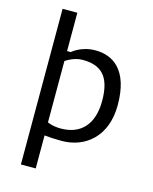

<svg xmlns="http://www.w3.org/2000/svg" viewBox="-129 -778 842 1056"><g transform="rotate(15 292.0 -250.0)"><path d="M178.2 4.9C204.6 7.8 237.3 9.8 276.4 9.8C409.7 9.8 523.9 -80.1 523.9 -259.8C523.9 -459 429.2 -519.5 328.1 -519.5C247.1 -519.5 198.7 -475.1 198.7 -475.1H177.7V-693.4H93.8V192.9H178.2ZM177.7 -69.3V-418.5C177.7 -418.5 222.2 -450.7 273.4 -450.7C373.5 -450.7 435.1 -406.2 435.1 -259.8C435.1 -129.4 370.6 -54.7 253.9 -54.7C206.1 -54.7 177.7 -69.3 177.7 -69.3Z"/></g></svg>

Font: Basic
Style: Regular
Weight: 400
Designer: Magnus Gaarde
Foundry: Magnus Gaarde
Version: Version 1.001